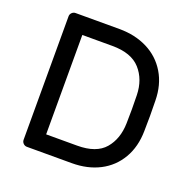

<svg xmlns="http://www.w3.org/2000/svg" viewBox="-125 -822 937 944"><g transform="rotate(20 344.0 -350.0)"><path d="M348 0H113Q102 0 94 -8Q86 -16 86 -27V-673Q86 -684 94 -692Q102 -700 113 -700H342Q425 -700 489.5 -667.5Q554 -635 591 -573.5Q628 -512 629 -429Q630 -399 630 -350Q630 -301 629 -271Q628 -188 592 -126.5Q556 -65 493 -32.5Q430 0 348 0ZM181 -610V-90H343Q443 -90 487.5 -142Q532 -194 534 -276Q535 -306 535 -350Q535 -394 534 -424Q532 -505 485 -557.5Q438 -610 338 -610Z"/></g></svg>

Font: Hezaedrus
Style: Regular
Weight: 400
Designer: Hubert & Fischer
Foundry: Hubert & Fischer
Version: Version 1.10;September 3, 2019;FontCreator 11.5.0.2425 64-bi